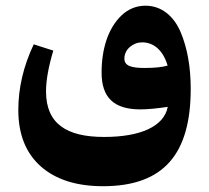

<svg xmlns="http://www.w3.org/2000/svg" viewBox="-20 -432 728 670"><path d="M469.7 -50.3C494.1 -50.3 525.9 -53.2 565.4 -59.1C552.2 9.3 470.2 45.9 343.3 45.9C212.4 45.9 140.6 0 140.6 -113.3C140.6 -150.9 148.9 -198.2 166 -255.4L97.7 -277.3C62 -201.7 43.9 -125.5 43.9 -48.3C43.9 37.1 70.3 102.5 122.6 148.9C174.8 194.8 247.1 217.8 339.4 217.8C551.8 217.8 645.5 105 645.5 -122.1C645.5 -196.3 634.3 -263.2 610.4 -319.8C586.4 -376.5 543 -412.1 487.8 -412.1C456.1 -412.1 428.2 -400.9 404.3 -378.4C356.9 -333.5 334.5 -260.7 334.5 -178.7C334.5 -91.3 377.9 -50.3 469.7 -50.3ZM484.9 -194.8C439.5 -194.8 414.1 -201.7 414.1 -227.1C414.1 -243.2 420.4 -256.8 433.1 -268.1C445.8 -278.8 460 -284.2 476.1 -284.2C516.6 -284.2 549.3 -256.3 564.9 -203.1C546.9 -197.8 520 -194.8 484.9 -194.8Z"/></svg>

Font: Sahel
Style: Bold
Weight: 700
Foundry: Saber Rastikerdar (saber.rastikerdar@gmail.com)
Version: Version 3.4.0